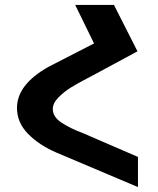

<svg xmlns="http://www.w3.org/2000/svg" viewBox="-20 -745 640 780"><path d="M540.5 -107.5V15L209.5 -125Q139.5 -155 94.2 -201Q49 -247 49 -306.5Q49 -402 178 -474L362 -568.5L285.5 -725H443L538.5 -536.5L349.5 -434.5L334 -426.5Q296.5 -407 268.5 -389.8Q240.5 -372.5 217.5 -349.2Q194.5 -326 194.5 -302Q194.5 -270 230.2 -246.5Q266 -223 319.5 -203Z"/></svg>

Font: JuliaMono ExtraBold
Style: Regular
Weight: 800
Monospace: yes
Designer: cormullion
Foundry: corm
Version: Version 0.055; ttfautohint (v1.8.4)